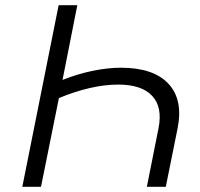

<svg xmlns="http://www.w3.org/2000/svg" viewBox="-20 -720 771 740"><path d="M546 0 591 -226Q607 -307 566.5 -350.5Q526 -394 436 -394Q383 -394 325 -380.5Q267 -367 207 -342L138 0H66L206 -700H278L221 -412Q282 -436 339.5 -447.5Q397 -459 446 -459Q571 -459 628.5 -398Q686 -337 665 -228L619 0Z"/></svg>

Font: Montserrat
Style: Italic
Weight: 400
Italic angle: -11.3°
Designer: Julieta Ulanovsky
Foundry: Julieta Ulanovsky
Version: Version 9.000; ttfautohint (v1.8.4.7-5d5b)